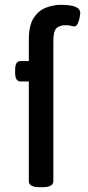

<svg xmlns="http://www.w3.org/2000/svg" viewBox="-20 -777 365 799"><path d="M145 2Q100 2 100 -23V-438H66Q43 -438 43 -474V-487Q43 -523 66 -523H100V-612Q100 -671 120 -702Q140 -733 171 -745Q202 -757 234 -757Q248 -757 267 -755Q286 -753 300 -745.5Q314 -738 314 -722Q314 -718 311.5 -704.5Q309 -691 303.5 -679Q298 -667 290 -667Q284 -667 276.5 -669.5Q269 -672 251 -672Q230 -672 216 -660.5Q202 -649 202 -607V-23Q202 2 156 2Z"/></svg>

Font: Asap Medium
Style: Regular
Weight: 500
Designer: Pablo Cosgaya
Foundry: Omnibus-Type
Version: Version 3.001; ttfautohint (v1.8.3)